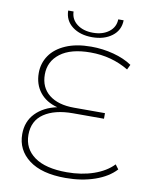

<svg xmlns="http://www.w3.org/2000/svg" viewBox="-94 -941 808 1016"><g transform="rotate(10 309.5 -433.5)"><path d="M596 -89Q556 -45 485.5 -20.5Q415 4 328 4Q200 4 131.5 -48Q63 -100 63 -185Q63 -253 106 -297.5Q149 -342 221 -357Q160 -373 126.5 -415.5Q93 -458 93 -519Q93 -571 121.5 -613Q150 -655 206.5 -679.5Q263 -704 343 -704Q405 -704 463.5 -688.5Q522 -673 563 -645L550 -618Q458 -673 345 -673Q239 -673 182.5 -630Q126 -587 126 -517Q126 -447 174.5 -408.5Q223 -370 308 -370H475V-340H308Q211 -340 153.5 -301.5Q96 -263 96 -187Q96 -113 155.5 -70Q215 -27 330 -27Q409 -27 474 -49.5Q539 -72 578 -113ZM189 -871H218Q219 -829 252.5 -803.5Q286 -778 338 -778Q390 -778 423.5 -803.5Q457 -829 458 -871H487Q486 -817 444 -785.5Q402 -754 338 -754Q273 -754 231.5 -785.5Q190 -817 189 -871Z"/></g></svg>

Font: Montserrat Alternates ExLight
Style: Regular
Weight: 275
Designer: Julieta Ulanovsky
Foundry: Julieta Ulanovsky
Version: Version 7.200